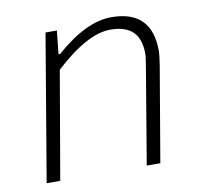

<svg xmlns="http://www.w3.org/2000/svg" viewBox="-66 -612 724 682"><g transform="rotate(-10 296.5 -270.5)"><path d="M138 -528H179L170 -444H176Q286 -541 377 -541Q523 -541 523 -394Q523 -379 517 -341L459 0H410L466 -334Q474 -380 474 -391Q474 -446 447 -472Q420 -498 366 -498Q283 -498 165 -389L98 0H49Z"/></g></svg>

Font: Nebula Sans Light
Style: Regular
Weight: 300
Italic angle: -9°
Designer: Paul D. Hunt for Adobe (as Source Sans)
Foundry: Nebula Entertainment & Broadcasting LLC
Version: Version 1.010